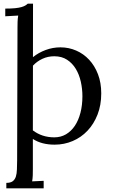

<svg xmlns="http://www.w3.org/2000/svg" viewBox="-20 -775 617 1050"><path d="M75.7 -625Q75.7 -640.6 76.2 -656.7Q76.7 -672.9 79.6 -689.9L8.8 -686V-728Q41.5 -728 62.7 -730.2Q84 -732.4 97.4 -736.3Q110.8 -740.2 118.4 -744.9Q126 -749.5 131.8 -754.9H160.6L160.2 -462.4Q190.9 -487.3 230 -501.7Q269 -516.1 310.5 -516.1Q356 -516.1 396.5 -498.5Q437 -481 467.5 -448.2Q498 -415.5 515.9 -368.9Q533.7 -322.3 533.7 -264.2Q533.7 -200.2 513.4 -148.4Q493.2 -96.7 458.5 -60.1Q423.8 -23.4 377.4 -3.7Q331.1 16.1 278.8 16.1Q243.7 16.1 214.1 8.5Q184.6 1 159.7 -15.1V148.9Q159.7 168.9 159.2 184.3Q158.7 199.7 155.8 216.8L218.8 213.9V254.9H14.6V225.1Q37.6 225.1 49.6 216.1Q61.5 207 66.7 190.9Q71.8 174.8 72.5 152.3Q73.2 129.9 73.7 103ZM276.9 -467.3Q241.7 -467.3 211.9 -453.4Q182.1 -439.5 160.2 -416L159.7 -62Q210 -23.9 276.9 -23.9Q312.5 -23.9 340.8 -40.5Q369.1 -57.1 389.2 -86.9Q409.2 -116.7 419.9 -158Q430.7 -199.2 430.7 -249Q430.7 -289.1 421.9 -328.4Q413.1 -367.7 394.5 -398.4Q376 -429.2 346.9 -448.2Q317.9 -467.3 276.9 -467.3Z"/></svg>

Font: Lora
Style: Regular
Weight: 400
Designer: Olga Karpushina, Alexei Vanyashin
Foundry: Cyreal (www.cyreal.org, a@cyreal.org)
Version: Version 1.014